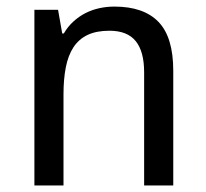

<svg xmlns="http://www.w3.org/2000/svg" viewBox="-20 -566 629 586"><path d="M419.9 0V-345.2Q419.9 -408.7 394.3 -440.4Q368.7 -472.2 314 -472.2Q274.4 -472.2 247.6 -459.5Q220.7 -446.8 204.3 -421.9Q188 -397 180.9 -360.8Q173.8 -324.7 173.8 -277.8V0H85V-536.1H157.2L169.9 -463.9H174.8Q187 -484.9 203.9 -500.2Q220.7 -515.6 240.7 -525.9Q260.7 -536.1 283.2 -541Q305.7 -545.9 329.1 -545.9Q418.5 -545.9 463.6 -499.3Q508.8 -452.6 508.8 -350.1V0Z"/></svg>

Font: Droid Sans
Style: Regular
Weight: 400
Foundry: Ascender Corporation
Version: Version 1.00 build 114